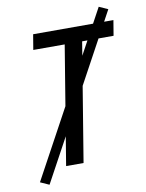

<svg xmlns="http://www.w3.org/2000/svg" viewBox="-97 -888 794 1041"><g transform="rotate(-10 300.0 -368.0)"><path d="M196 0 303 -651H130L144 -735H586L572 -651H399L292 0ZM90 84 41 62 520 -820 569 -798Z"/></g></svg>

Font: Iosevka Aile Medium
Style: Italic
Weight: 500
Italic angle: -9°
Designer: Belleve Invis
Foundry: Belleve Invis
Version: Version 31.1.0; ttfautohint (v1.8.4)